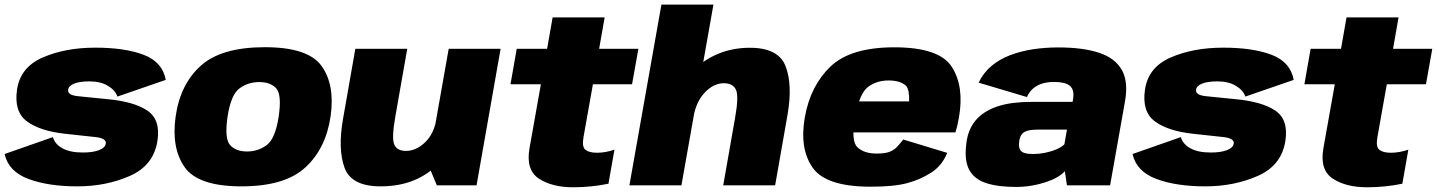

<svg xmlns="http://www.w3.org/2000/svg" viewBox="-23 -805 6242 834"><path d="M313 4.5Q438.5 4.5 541.8 -41.2Q645 -87 661 -194Q675 -286 616.5 -325Q558 -364 442 -374.5Q365.5 -382.5 317.2 -387Q269 -391.5 273 -415.5Q275 -432 299 -441.8Q323 -451.5 366 -451.5Q413.5 -451.5 445.8 -432.2Q478 -413 487 -385.5L697 -458Q683 -535.5 601.5 -566.8Q520 -598 391 -598Q261 -598 163 -555.5Q65 -513 51 -415.5Q37 -320.5 93.5 -278.2Q150 -236 259 -224Q339.5 -215 390 -209.8Q440.5 -204.5 436.5 -181Q433.5 -163 407 -152.8Q380.5 -142.5 337 -142.5Q281 -142.5 248 -161Q215 -179.5 207 -209.5L-3 -136Q14 -60 100.2 -27.8Q186.5 4.5 313 4.5Z M1026 4.5Q1214 4.5 1303.2 -77.5Q1392.5 -159.5 1413 -299.5Q1432.5 -436.5 1374 -518.2Q1315.5 -600 1127.5 -600Q939 -600 849.5 -519.8Q760 -439.5 740 -299.5Q720.5 -162.5 779 -79Q837.5 4.5 1026 4.5ZM1050 -147Q1001.5 -147 976.5 -174.8Q951.5 -202.5 965.5 -298.5Q980 -393.5 1017.2 -421Q1054.5 -448.5 1103 -448.5Q1152 -448.5 1176.8 -421.2Q1201.5 -394 1187.5 -298.5Q1173 -203 1135.8 -175Q1098.5 -147 1050 -147Z M1874.5 0H2047L2151.5 -593H1926L1837 -90ZM1746 -593H1520.5L1467 -288.5Q1444 -158 1473.5 -76.8Q1503 4.5 1630 4.5Q1776.5 4.5 1869.2 -82Q1962 -168.5 1976.5 -251.5L1873.5 -290.5Q1862 -223.5 1823.2 -186.5Q1784.5 -149.5 1740.5 -149.5Q1701.5 -149.5 1689.5 -177.2Q1677.5 -205 1694.5 -300.5Z M2466 8.5Q2545 8.5 2620 -7L2646 -155Q2607.5 -141.5 2570 -141.5Q2537 -141.5 2520.5 -154Q2504 -166.5 2511.5 -209L2552.5 -439H2722.5L2750 -593H2579.5L2603.5 -729.5H2377.5L2353.5 -593H2221.5L2194.5 -439H2326.5L2277 -161Q2260.5 -66.5 2318 -29Q2375.5 8.5 2466 8.5Z M2711 0H2937L3076 -785H2850ZM3118.5 0H3344L3397.5 -304.5Q3420.5 -435.5 3389.8 -516.5Q3359 -597.5 3234.5 -597.5Q3099 -597.5 3000.8 -511.2Q2902.5 -425 2887.5 -341.5L2989.5 -298.5Q3001.5 -365 3039.5 -404.2Q3077.5 -443.5 3121 -443.5Q3160 -443.5 3173.5 -415.8Q3187 -388 3170 -293Z M3759 6 3784.5 -138Q3730.5 -138 3702 -165Q3672.5 -191 3691.5 -295.5Q3709.5 -398 3747 -427Q3785 -455.5 3836.5 -455.5Q3889 -455.5 3914 -431Q3927.5 -413 3926 -364.5H3684.5L3661 -230H4127Q4136.5 -259 4142.5 -295.5Q4166 -429 4111.5 -514.5Q4057 -599.5 3861.5 -599.5Q3672 -599.5 3584.5 -516Q3497.5 -433 3473 -296Q3449 -158.5 3507.5 -76Q3565.5 6 3759 6ZM3784.5 -138 3759 6Q3860 6 3917.5 -9.5Q3974 -24.5 4021.5 -55Q4068.5 -84.5 4091.5 -141L3900.5 -199Q3884 -177.5 3870 -163.5Q3855 -150 3836.5 -144Q3817 -138 3784.5 -138Z M4389.5 7Q4424.5 7 4457.5 1.5Q4490.5 -4 4519 -13.5Q4547.5 -23 4569 -35.2Q4590.5 -47.5 4602.5 -61.5L4611.5 0H4799L4863.5 -363.5Q4879 -450 4849.8 -501.5Q4820.5 -553 4750.5 -576Q4680.5 -599 4573.5 -599Q4517.5 -599 4464.5 -591Q4411.5 -583 4365.2 -565.5Q4319 -548 4283.8 -518.5Q4248.5 -489 4228 -446L4437.5 -383.5Q4449.5 -409.5 4468.5 -423.8Q4487.5 -438 4509.5 -443.5Q4531.5 -449 4553 -449Q4584 -449 4604.5 -442.8Q4625 -436.5 4633.8 -420.5Q4642.5 -404.5 4638.5 -376L4636 -362.5H4454.5Q4416.5 -362.5 4377.8 -357.8Q4339 -353 4304 -340.8Q4269 -328.5 4241 -307.2Q4213 -286 4195.2 -252.8Q4177.5 -219.5 4173.5 -173Q4166 -104.5 4188.2 -65.2Q4210.5 -26 4261.2 -9.5Q4312 7 4389.5 7ZM4464.5 -136Q4441.5 -136 4427 -140.5Q4412.5 -145 4407 -156.5Q4401.5 -168 4404 -189.5Q4406 -206.5 4412.2 -217Q4418.5 -227.5 4428.8 -232.8Q4439 -238 4453.5 -240Q4468 -242 4487 -242H4611.5L4600.5 -178Q4587.5 -165.5 4565 -156Q4542.5 -146.5 4516 -141.2Q4489.5 -136 4464.5 -136Z M5212.5 4.5Q5338 4.5 5441.2 -41.2Q5544.5 -87 5560.5 -194Q5574.5 -286 5516 -325Q5457.5 -364 5341.5 -374.5Q5265 -382.5 5216.8 -387Q5168.5 -391.5 5172.5 -415.5Q5174.5 -432 5198.5 -441.8Q5222.5 -451.5 5265.5 -451.5Q5313 -451.5 5345.2 -432.2Q5377.5 -413 5386.5 -385.5L5596.5 -458Q5582.5 -535.5 5501 -566.8Q5419.5 -598 5290.5 -598Q5160.5 -598 5062.5 -555.5Q4964.5 -513 4950.5 -415.5Q4936.5 -320.5 4993 -278.2Q5049.5 -236 5158.5 -224Q5239 -215 5289.5 -209.8Q5340 -204.5 5336 -181Q5333 -163 5306.5 -152.8Q5280 -142.5 5236.5 -142.5Q5180.5 -142.5 5147.5 -161Q5114.5 -179.5 5106.5 -209.5L4896.5 -136Q4913.5 -60 4999.8 -27.8Q5086 4.5 5212.5 4.5Z M5914.5 8.5Q5993.5 8.5 6068.5 -7L6094.5 -155Q6056 -141.5 6018.5 -141.5Q5985.5 -141.5 5969 -154Q5952.5 -166.5 5960 -209L6001 -439H6171L6198.5 -593H6028L6052 -729.5H5826L5802 -593H5670L5643 -439H5775L5725.5 -161Q5709 -66.5 5766.5 -29Q5824 8.5 5914.5 8.5Z"/></svg>

Font: Anybody Black
Style: Italic
Weight: 900
Italic angle: -10°
Designer: Tyler Finck
Foundry: Etcetera Type Company
Version: Version 1.113;gftools[0.9.25]